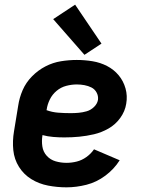

<svg xmlns="http://www.w3.org/2000/svg" viewBox="-20 -795 616 823"><path d="M265 8Q307 8 350.5 -3Q394 -14 431.5 -42Q469 -70 493 -108L383 -155Q370 -136 350.5 -122Q331 -108 309 -102.5Q287 -97 265 -97Q241 -97 218.5 -103.5Q196 -110 180.5 -127Q165 -144 161.5 -167.5Q158 -191 162 -215V-216Q184 -210 208 -208Q232 -206 255 -206H256Q288 -206 319.5 -209Q351 -212 383 -219.5Q415 -227 445 -244Q475 -261 495.5 -289.5Q516 -318 521 -350Q527 -384 518 -416Q509 -448 488.5 -472.5Q468 -497 439 -512Q410 -527 376.5 -532.5Q343 -538 309 -538Q276 -538 241.5 -532.5Q207 -527 175 -510.5Q143 -494 117 -467.5Q91 -441 77 -408.5Q63 -376 58 -342L40 -232Q33 -191 37 -151.5Q41 -112 61.5 -79.5Q82 -47 114.5 -27Q147 -7 186 0.5Q225 8 265 8ZM283 -310Q256 -310 229.5 -312Q203 -314 179 -323L180 -325Q183 -347 193.5 -368.5Q204 -390 222.5 -405.5Q241 -421 264 -427Q287 -433 309 -433Q326 -433 342 -430Q358 -427 372 -420Q386 -413 394 -398.5Q402 -384 400 -367Q397 -350 383 -336.5Q369 -323 351.5 -318Q334 -313 317 -311.5Q300 -310 283 -310ZM342 -560 415 -608 302 -775 208 -713Z"/></svg>

Font: Iosevka Sparkle
Style: Bold Italic
Weight: 700
Italic angle: -9°
Designer: Belleve Invis
Foundry: Belleve Invis
Version: Version 4.5.0; ttfautohint (v1.8.3)